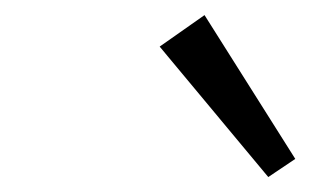

<svg xmlns="http://www.w3.org/2000/svg" viewBox="-20 -745 409 253"><path d="M333.5 -511.7 190.4 -683.6 249.5 -725.1 369.1 -535.6Z"/></svg>

Font: Elstob 8pt Medium
Style: Italic
Weight: 500
Italic angle: -20°
Designer: Peter S. Baker
Version: Version 1.015